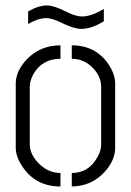

<svg xmlns="http://www.w3.org/2000/svg" viewBox="-20 -675 475 696"><path d="M82 -587.9V-633.8Q120.1 -655.3 150.4 -655.3Q174.8 -655.3 219.7 -632.8Q253.9 -615.2 278.3 -615.2Q312.5 -616.2 356.4 -642.6V-597.7Q311.5 -570.3 274.4 -570.3Q248 -570.3 202.1 -592.8Q168.9 -609.4 146.5 -609.4Q116.2 -608.4 82 -587.9ZM37.1 -139.6V-372.1Q37.1 -418 78.1 -460.9Q127 -510.7 199.2 -510.7V-461.9Q133.8 -461.9 101.6 -407.2Q87.9 -382.8 87.9 -359.4V-152.3Q87.9 -113.3 125 -78.1Q158.2 -47.9 199.2 -47.9V1Q108.4 1 60.5 -72.3Q37.1 -107.4 37.1 -139.6ZM240.2 1V-47.9Q300.8 -47.9 332 -103.5Q346.7 -127.9 346.7 -150.4V-359.4Q346.7 -402.3 309.6 -435.5Q279.3 -461.9 240.2 -461.9V-510.7Q328.1 -510.7 375 -439.5Q397.5 -404.3 397.5 -372.1V-139.6Q397.5 -92.8 357.4 -49.8Q310.5 0 240.2 1Z"/></svg>

Font: Post No Bills Jaffna
Style: Regular
Weight: 400
Designer: Kosala Senevirathne, Siva Puranthara, Lasantha Premarathna, Tharique Azeez
Foundry: Mooniak
Version: Version 1.220 ; ttfautohint (v1.6)